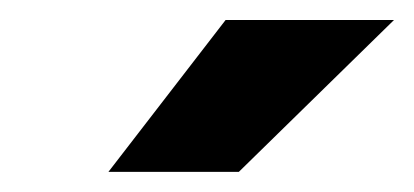

<svg xmlns="http://www.w3.org/2000/svg" viewBox="-20 -770 414 192"><path d="M88.4 -598.1 205.6 -750H374L218.8 -598.1Z"/></svg>

Font: Roboto ExtraBold
Style: Italic
Weight: 800
Designer: Christian Robertson
Foundry: Google
Version: Version 3.009; 2024